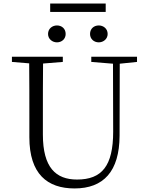

<svg xmlns="http://www.w3.org/2000/svg" viewBox="-20 -1044 832 1079"><path d="M300 -806C327 -806 349 -825 349 -853C349 -883 327 -901 300 -901C274 -901 250 -883 250 -853C250 -825 274 -806 300 -806ZM535 -806C561 -806 585 -825 585 -853C585 -883 561 -901 535 -901C508 -901 486 -883 486 -853C486 -825 508 -806 535 -806ZM262 -977H574V-1024H262ZM493 -696 615 -686 616 -304C616 -111 552 -35 413 -35C294 -35 221 -102 221 -288V-389C221 -491 221 -589 222 -687L333 -696V-725H47V-696L144 -688C145 -589 145 -489 145 -389V-273C145 -66 246 15 399 15C562 15 651 -81 652 -281L653 -686L750 -696V-725H493Z"/></svg>

Font: Noto Serif TC Light
Style: Regular
Weight: 300
Designer: Ryoko NISHIZUKA 西塚涼子 (kana & ideographs); Frank Grießhammer (Latin, Greek & Cyrillic); Wenlong ZHANG 张文龙 (bopomofo); San
Foundry: Adobe
Version: Version 2.001;hotconv 1.1.0;makeotfexe 2.6.0